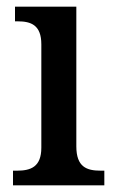

<svg xmlns="http://www.w3.org/2000/svg" viewBox="-20 -556 347 576"><path d="M19 0H293V-44H282C240 -44 209 -55 209 -117V-536H25V-492H33C73 -492 104 -481 104 -423V-113C104 -55 72 -44 31 -44H19Z"/></svg>

Font: Noto Serif Lao SemiCondensed Medium
Style: Regular
Weight: 500
Width: 4
Designer: Monotype Design Team
Foundry: Monotype Imaging Inc.
Version: Version 2.003